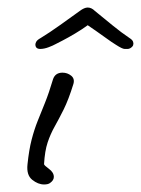

<svg xmlns="http://www.w3.org/2000/svg" viewBox="-20 -504 374 510"><path d="M97 -14Q81 -14 65.5 -26.5Q50 -39 53 -67Q57 -106 64 -133Q71 -160 80 -182.5Q89 -205 99.5 -231Q110 -257 121 -294Q127 -311 146 -311Q159 -311 169 -303Q179 -295 175 -281Q162 -239 149 -213Q136 -187 125 -167.5Q114 -148 106.5 -125.5Q99 -103 97 -68Q97 -65 110 -55.5Q123 -46 123 -34Q123 -25 113 -18Q108 -14 97 -14ZM87 -374Q74 -374 74 -386Q74 -389 76.5 -393.5Q79 -398 88 -403Q111 -417 139 -437Q167 -457 192 -475Q204 -484 213 -484Q223 -484 232 -475Q254 -457 278.5 -437Q303 -417 324 -403Q332 -398 333.5 -393Q335 -388 334 -386Q334 -382 329 -378Q324 -374 319 -374Q317 -374 311 -374Q305 -374 288 -385Q278 -391 258 -405.5Q238 -420 213 -437Q198 -426 179.5 -415Q161 -404 146.5 -396.5Q132 -389 128 -387Q121 -383 109 -378.5Q97 -374 87 -374Z"/></svg>

Font: Grape Nuts
Style: Regular
Weight: 400
Designer: Robert E. Leuschke
Foundry: Robert E. Leuschke
Version: Version 1.010; ttfautohint (v1.8.3)